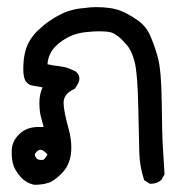

<svg xmlns="http://www.w3.org/2000/svg" viewBox="-20 -303 540 535"><path d="M101.6 50.8Q97.7 37.1 93.8 21.5Q89.8 5.9 89.8 -17.1Q89.8 -40 98.6 -59.6Q83 -62.5 76.2 -63.5Q69.3 -64.5 66.4 -65.4Q50.8 -71.3 46.9 -88.9Q44.9 -98.6 44.9 -109.9Q44.9 -121.1 45.9 -133.8Q48.8 -161.1 57.6 -179.7Q65.4 -197.3 85 -217.8L90.8 -222.7Q114.3 -245.1 144.5 -260.7Q174.8 -277.3 211.9 -280.3Q232.4 -283.2 247.1 -283.2Q291 -283.2 317.4 -272.5Q335 -265.6 358.4 -250Q384.8 -233.4 397 -207Q409.2 -180.7 419.4 -144.5Q429.7 -108.4 430.7 -15.6Q431.6 77.1 434.1 111.3Q436.5 145.5 438.5 182.6L429.7 198.2Q418 209 400.4 209H397.5L381.8 199.2Q369.1 161.1 368.2 122.1L365.2 -7.8Q363.3 -99.6 355 -131.3Q346.7 -163.1 333 -177.7Q308.6 -207 289.1 -212.9Q280.3 -214.8 272.9 -215.3Q265.6 -215.8 253.9 -215.8Q242.2 -215.8 218.3 -213.4Q194.3 -210.9 173.8 -201.2Q150.4 -189.5 136.7 -175.8Q114.3 -154.3 112.3 -124Q128.9 -120.1 147.5 -118.2Q166 -116.2 185.5 -106.4Q191.4 -104.5 194.3 -100.6Q201.2 -93.8 201.2 -83.5Q201.2 -73.2 188.5 -55.7Q169.9 -47.9 162.1 -35.2Q157.2 -26.4 157.2 -16.6Q157.2 5.9 171.9 58.6Q178.7 84 178.7 108.4Q178.7 152.3 153.3 178.7Q131.8 201.2 114.7 206.5Q97.7 211.9 77.1 211.9H76.2Q53.7 208 37.1 189.5Q20.5 170.9 15.6 151.4Q12.7 137.7 12.7 128.4Q12.7 119.1 12.7 115.2Q13.7 90.8 32.2 72.3Q43 61.5 56.2 56.2Q69.3 50.8 87.9 50.8Q93.8 50.8 101.6 50.8ZM112.3 127Q99.6 114.3 93.8 114.3Q85.9 114.3 80.1 122.1Q77.1 125 77.1 128.4Q77.1 131.8 79.1 133.8Q81.1 136.7 82 138.7Q86.9 142.6 93.8 142.6Q95.7 142.6 98.6 142.6Q101.6 142.6 105 138.7Q108.4 134.8 112.3 127Z"/></svg>

Font: JasonHandwriting2
Style: SemiBold
Weight: 600
Version: Version 1.04.7